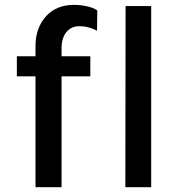

<svg xmlns="http://www.w3.org/2000/svg" viewBox="-20 -775 735 795"><path d="M127 0V-459H49.8V-542H127V-585Q127 -652.8 164.1 -700Q201.2 -747.1 266.1 -753.9Q299.3 -756.8 332.8 -750.5Q366.2 -744.1 382.8 -731.9L381.8 -647.9Q368.7 -654.8 350.8 -660.4Q333 -666 309.6 -666.5Q286.1 -667 270 -655.8Q234.9 -631.8 234.9 -575.2V-542H354V-459H234.9V0ZM499 0 500 -750H606V0Z"/></svg>

Font: Oakes Grotesk
Style: Medium
Weight: 500
Designer: Samuel Oakes
Foundry: Samuel Oakes
Version: Version 1.0 | wf-rip DC20170320